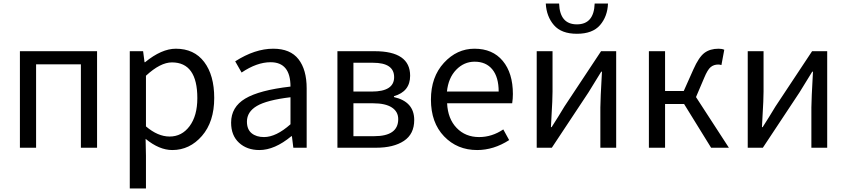

<svg xmlns="http://www.w3.org/2000/svg" viewBox="-20 -831 4765 1080"><path d="M92 0V-543H526V0H435V-469H183V0Z M710 229V-543H785L793 -481H796Q889 -557 969 -557Q1072 -557 1128.5 -482.5Q1185 -408 1185 -280Q1185 -146 1116 -66.5Q1047 13 949 13Q876 13 799 -50L801 45V229ZM934 -63Q1003 -63 1046.5 -121.5Q1090 -180 1090 -279Q1090 -480 947 -480Q882 -480 801 -405V-120Q868 -63 934 -63Z M1439 13Q1369 13 1324.5 -28Q1280 -69 1280 -141Q1280 -229 1359.5 -276.5Q1439 -324 1614 -344Q1614 -481 1502 -481Q1425 -481 1339 -423L1303 -486Q1414 -557 1517 -557Q1613 -557 1659 -498Q1705 -439 1705 -334V0H1630L1622 -65H1619Q1525 13 1439 13ZM1465 -60Q1533 -60 1614 -132V-284Q1481 -268 1425 -235Q1369 -202 1369 -147Q1369 -103 1395.5 -81.5Q1422 -60 1465 -60Z M1878 0V-543H2087Q2287 -543 2287 -405Q2287 -316 2196 -290V-285Q2310 -259 2310 -156Q2310 -77 2252 -38.5Q2194 0 2095 0ZM1968 -316H2071Q2197 -316 2197 -397Q2197 -478 2078 -478H1968ZM1968 -65H2085Q2220 -65 2220 -161Q2220 -203 2184 -226.5Q2148 -250 2079 -250H1968Z M2664 13Q2552 13 2478 -64Q2404 -141 2404 -271Q2404 -398 2477 -477.5Q2550 -557 2649 -557Q2751 -557 2808 -488.5Q2865 -420 2865 -302Q2865 -276 2861 -250H2495Q2499 -163 2548.5 -111.5Q2598 -60 2675 -60Q2747 -60 2811 -103L2844 -43Q2757 13 2664 13ZM2494 -316H2785Q2785 -397 2749.5 -440.5Q2714 -484 2650 -484Q2590 -484 2546 -438.5Q2502 -393 2494 -316Z M2999 0V-543H3088V-316Q3088 -291 3086.5 -258Q3085 -225 3082.5 -183Q3080 -141 3079 -116H3083Q3119 -172 3155 -232L3361 -543H3446V0H3357V-227Q3357 -268 3366 -428H3362Q3304 -334 3290 -311L3084 0ZM3225 -641Q3138 -641 3096 -689.5Q3054 -738 3050 -811H3125Q3129 -694 3225 -694Q3321 -694 3325 -811H3400Q3397 -738 3355 -689.5Q3313 -641 3225 -641Z M3630 0V-543H3721V-319H3826L3880 -440Q3911 -510 3942.5 -533.5Q3974 -557 4022 -557Q4042 -557 4054 -551L4038 -465Q4029 -468 4020 -468Q3995 -468 3977.5 -453.5Q3960 -439 3941 -393L3895 -285L4080 0H3980L3828 -246H3721V0Z M4186 0V-543H4275V-316Q4275 -291 4273.5 -258Q4272 -225 4269.5 -183Q4267 -141 4266 -116H4270Q4306 -172 4342 -232L4548 -543H4633V0H4544V-227Q4544 -268 4553 -428H4549Q4491 -334 4477 -311L4271 0Z"/></svg>

Font: Noto Sans SC
Style: Regular
Weight: 400
Designer: Ryoko NISHIZUKA  (kana, bopomofo & ideographs); Paul D. Hunt (Latin, Greek & Cyrillic); Sandoll Communications , Soo-you
Foundry: Adobe
Version: Version 2.002;hotconv 1.0.116;makeotfexe 2.5.65601